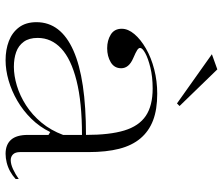

<svg xmlns="http://www.w3.org/2000/svg" viewBox="-74 -690 780 671"><g transform="rotate(90 315.5 -355.0)"><path d="M308 -515Q363 -515 401 -500.5Q439 -486 464 -456.5Q489 -427 500.5 -382Q512 -337 512 -275V-36Q512 -19 520 -11Q528 -3 540 -3Q554 -3 571.5 -11Q589 -19 606 -31V-20Q594 -9 579.5 -1Q565 7 549 11Q533 15 518 15Q486 15 469 -4Q452 -23 452 -63Q452 -90 452 -102.5Q452 -115 452 -121.5Q452 -128 452 -135L442 -141Q424 -104 395.5 -75Q367 -46 332.5 -26Q298 -6 261.5 4.5Q225 15 191 15Q154 15 124 3.5Q94 -8 76 -32Q58 -56 58 -93Q58 -178 157 -222Q256 -266 452 -266Q452 -349 436.5 -400Q421 -451 385.5 -475Q350 -499 290 -499Q249 -499 216.5 -491Q184 -483 166 -473Q148 -463 148 -455Q148 -450 155.5 -445Q163 -440 184 -431Q219 -416 219 -389Q219 -365 198 -352.5Q177 -340 149 -340Q122 -340 101.5 -352.5Q81 -365 81 -391Q81 -413 99.5 -435Q118 -457 150 -475.5Q182 -494 223 -504.5Q264 -515 308 -515ZM452 -252Q338 -252 262.5 -233Q187 -214 150 -179.5Q113 -145 113 -97Q113 -67 126.5 -48.5Q140 -30 162.5 -22Q185 -14 214 -14Q245 -14 280 -24.5Q315 -35 348.5 -56.5Q382 -78 409 -110.5Q436 -143 452 -186ZM342 -584 170 -706 223 -725 351 -593Z"/></g></svg>

Font: Kalnia Thin Light
Style: Regular
Weight: 300
Version: Version 1.105